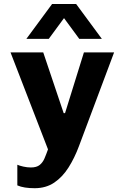

<svg xmlns="http://www.w3.org/2000/svg" viewBox="-20 -780 640 986"><path d="M158 186.5Q130.5 186.5 108.2 183Q86 179.5 69 172V66Q80 71 99.8 75.5Q119.5 80 138.5 80Q168 80 183.8 67.2Q199.5 54.5 208.5 33.5Q217.5 12.5 226.5 -13L34 -511H202L307 -199H314L411 -511H566L385.5 -29.5Q363 31 332 80Q301 129 258.5 157.8Q216 186.5 158 186.5ZM115.5 -580.5 247.5 -759.5H371L503 -580.5H387L270.5 -739H347L230.5 -580.5Z"/></svg>

Font: Chivo Mono Medium
Style: Regular
Weight: 500
Monospace: yes
Designer: Hector Gatti
Foundry: Omnibus-Type
Version: Version 1.008